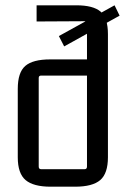

<svg xmlns="http://www.w3.org/2000/svg" viewBox="-20 -697 482 724"><path d="M263 7H171Q106 7 76.5 -18Q47 -43 47 -104V-362Q47 -424 75.5 -448.5Q104 -473 169 -473H317L308 -466V-607Q308 -617 298 -617L118 -616V-677H268Q331 -677 359 -653.5Q387 -630 387 -568V-104Q387 -43 358 -18Q329 7 263 7ZM126 -69Q126 -59 135 -59H299Q308 -59 308 -69V-422L319 -412H135Q126 -412 126 -403ZM431 -638 222 -522 202 -561 412 -677Z"/></svg>

Font: Gemunu Libre ExtraLight
Style: Regular
Weight: 400
Version: Version 1.100